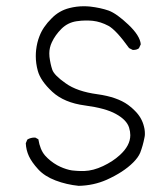

<svg xmlns="http://www.w3.org/2000/svg" viewBox="-20 -586 540 618"><path d="M444.8 -142.1Q446.3 -148.9 446.3 -152.6Q446.3 -156.2 446.3 -158.2Q446.3 -160.2 446 -163.8Q445.8 -167.5 445.1 -171.1Q444.3 -174.8 443.4 -178.7Q436.5 -207.5 414.1 -229.5Q404.8 -239.3 392.1 -248.5Q356.9 -273.9 293.5 -282.7Q228 -291.5 191.4 -317.9Q154.3 -343.8 148.2 -361.8Q142.1 -379.9 139.2 -403.3Q138.7 -408.7 138.7 -414.1Q138.7 -432.6 147 -450.2Q157.7 -473.1 177.7 -493.2Q197.8 -513.2 226.1 -517.6Q242.7 -520 255.9 -520Q269 -520 278.8 -519Q304.2 -516.1 328.9 -502.9Q353.5 -489.7 395.5 -431.2L407.2 -425.3Q408.7 -425.3 409.7 -425.3Q420.4 -425.3 427.2 -430.7L433.1 -443.4Q430.7 -471.2 393.3 -506.6Q356 -542 330.1 -551.8Q303.7 -561 270 -564.9Q259.8 -565.9 249.5 -565.9Q226.6 -565.9 203.6 -560.1Q170.4 -551.8 146.5 -527.3Q118.2 -499.5 106.9 -469.2Q99.1 -449.7 96.2 -424.8Q95.2 -415 95.2 -405.3Q95.2 -381.8 101.6 -358.4Q110.4 -325.7 148.4 -290.5Q186.5 -255.4 253.2 -246.6Q319.8 -237.8 353 -219.2Q387.7 -200.2 395.5 -175.3Q399.4 -162.6 399.4 -150.9Q399.4 -117.2 365.2 -86.4Q343.3 -66.4 311.8 -51.5Q280.3 -36.6 251.5 -35.6Q246.6 -35.6 243.9 -35.6Q241.2 -35.6 238.3 -35.6Q235.4 -35.6 230.2 -35.9Q225.1 -36.1 220.7 -36.6Q211.4 -37.1 203.1 -39.1Q183.1 -43.9 164.1 -54.2Q141.6 -66.9 125 -85.4Q108.9 -104 103.5 -137.7L93.8 -143.1Q92.3 -143.1 88.6 -143.1Q85 -143.1 79.1 -141.6Q73.2 -140.1 67.9 -136.7L63 -125Q64 -103 73 -83.5Q82 -64 103 -41Q123.5 -18.6 158.9 -5.1Q194.3 8.3 233.4 12.2Q281.2 11.2 323.2 -7.3Q377.4 -31.7 408.7 -63Q424.8 -79.1 431.2 -94.2Q439.9 -116.7 444.8 -142.1Z"/></svg>

Font: Bakudai
Style: Light
Weight: 300
Version: Version 1.48